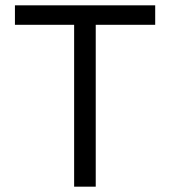

<svg xmlns="http://www.w3.org/2000/svg" viewBox="-20 -700 638 720"><path d="M258 -660H339V0H258ZM36 -680H562V-607H36Z"/></svg>

Font: TASA Orbiter VF Text
Style: Regular
Weight: 400
Designer: Weizhong Zhang
Foundry: 本地遙控
Version: Version 1.001;Glyphs 3.2 (3192)